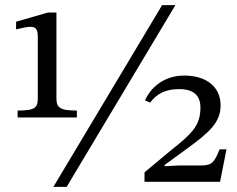

<svg xmlns="http://www.w3.org/2000/svg" viewBox="-20 -712 929 752"><path d="M842 0 867 -127H840C821 -81 813 -64 770 -64H682L625 -61V-66L714 -131C798 -192 844 -232 844 -299C844 -371 790 -416 701 -416C628 -416 573 -375 548 -319L568 -310C595 -346 629 -363 682 -363C741 -363 765 -335 765 -291C765 -221 733 -189 648 -122L546 -37V0ZM281 -252V-279C213 -279 201 -291 201 -328V-663H168L43 -627V-597C61 -601 84 -607 100 -607C121 -607 128 -595 128 -569V-328C128 -291 119 -279 49 -279V-252ZM241 20 667 -692H615L189 20Z"/></svg>

Font: STIX Two Text
Style: Regular
Weight: 400
Designer: Ross Mills, John Hudson & Paul Hanslow, Tiro Typeworks Ltd; with prior portions MicroPress Inc., and Coen Hoffman.
Foundry: Tiro Typeworks Ltd
Version: Version 2.13 b171